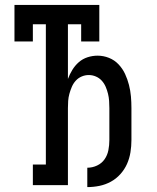

<svg xmlns="http://www.w3.org/2000/svg" viewBox="-20 -755 640 783"><path d="M336 8V-71Q357 -71 376 -80Q395 -89 406.5 -105.5Q418 -122 422 -142.5Q426 -163 426 -184V-314Q426 -329 425 -343.5Q424 -358 420.5 -372.5Q417 -387 411 -401Q405 -415 395 -426Q385 -437 371 -443Q357 -449 342 -449Q327 -449 313 -443Q299 -437 289 -426Q279 -415 273 -401Q267 -387 263 -372.5Q259 -358 258 -343.5Q257 -329 257 -314V0H114V-84H167V-656H114V-586H39V-735H385V-586H311V-656H257V-433Q264 -452 275 -470Q286 -488 301.5 -501.5Q317 -515 337 -521.5Q357 -528 378 -528Q402 -528 424.5 -519Q447 -510 463.5 -492.5Q480 -475 490 -453.5Q500 -432 506 -408.5Q512 -385 514 -361.5Q516 -338 516 -314V-184Q516 -159 512 -134Q508 -109 498 -86.5Q488 -64 471 -45Q454 -26 432 -14Q410 -2 385.5 3Q361 8 336 8Z"/></svg>

Font: Iosevka HT Medium Extended
Style: Regular
Weight: 500
Width: 7
Monospace: yes
Designer: Belleve Invis
Foundry: Belleve Invis
Version: Version 32.3.0; ttfautohint (v1.8.4)